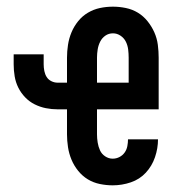

<svg xmlns="http://www.w3.org/2000/svg" viewBox="-20 -548 540 576"><path d="M318 8Q299 8 279.5 4Q260 0 243.5 -10Q227 -20 214.5 -35.5Q202 -51 194.5 -69Q187 -87 184 -106.5Q181 -126 181 -145V-220H153Q135 -220 117.5 -223.5Q100 -227 84 -235Q68 -243 55.5 -256Q43 -269 35 -285Q27 -301 24 -319Q21 -337 21 -355V-385H111V-355Q111 -345 113 -335Q115 -325 120 -317Q125 -309 134 -304.5Q143 -300 153 -300H181V-375Q181 -394 184 -413.5Q187 -433 194.5 -451Q202 -469 214.5 -484.5Q227 -500 244 -510Q261 -520 280 -524Q299 -528 319 -528Q338 -528 357.5 -524Q377 -520 393.5 -510Q410 -500 422.5 -484.5Q435 -469 443 -451Q451 -433 453.5 -413.5Q456 -394 456 -375V-220H271V-145Q271 -133 273 -120.5Q275 -108 280 -97Q285 -86 295.5 -79Q306 -72 318 -72Q329 -72 338.5 -77Q348 -82 354 -90.5Q360 -99 362 -109.5Q364 -120 364 -130H454Q454 -103 445 -76.5Q436 -50 417.5 -30Q399 -10 372.5 -1Q346 8 318 8ZM271 -300H366V-375Q366 -387 364.5 -399.5Q363 -412 357.5 -423Q352 -434 341.5 -441Q331 -448 319 -448Q306 -448 296 -441Q286 -434 280.5 -423Q275 -412 273 -399.5Q271 -387 271 -375Z"/></svg>

Font: Iosevka SS10 Medium
Style: Regular
Weight: 500
Monospace: yes
Designer: Belleve Invis
Foundry: Belleve Invis
Version: Version 28.0.6; ttfautohint (v1.8.4)